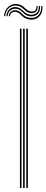

<svg xmlns="http://www.w3.org/2000/svg" viewBox="-30 -944 233 964"><path d="M102 0V-800H110V0ZM70 0V-800H78V0ZM86 0V-800H94V0ZM-10 -862.5Q-7 -894.5 13.4 -911.2Q33.8 -928 60 -923Q72 -920.8 80.1 -915.5Q88.2 -910.2 94.6 -904.1Q101 -898 108 -893Q115 -888 125 -886.5Q139.5 -884.2 146.9 -892Q154.2 -899.8 153 -913.5H159Q160.2 -895.8 150.6 -885.9Q141 -876 123.2 -878.5Q112.5 -880 105.1 -884.9Q97.8 -889.8 91.4 -895.9Q85 -902 77.6 -907.2Q70.2 -912.5 59 -915Q35.8 -920 17.2 -905.9Q-1.2 -891.8 -4 -862.5ZM2 -862.5Q4 -887.5 20.4 -899.9Q36.8 -912.2 57.2 -907.2Q67.8 -904.8 74.8 -899.4Q81.8 -894 87.9 -887.9Q94 -881.8 101.8 -876.9Q109.5 -872 121.5 -870.5Q140.5 -868.2 153.4 -879Q166.2 -889.8 165 -913.5H171Q173 -887 158.4 -873.2Q143.8 -859.5 120 -862.5Q107.5 -864.2 99.6 -869.2Q91.8 -874.2 85.9 -880.4Q80 -886.5 73.1 -891.8Q66.2 -897 55.8 -899.2Q37.5 -903 23.8 -892.9Q10 -882.8 8 -862.5ZM14 -862.5Q15.2 -878.5 26.9 -886.9Q38.5 -895.2 54.5 -891.5Q64 -889.2 70.5 -884.1Q77 -879 83 -872.9Q89 -866.8 97 -861.8Q105 -856.8 117.8 -854.8Q145.2 -850.5 162.1 -867.4Q179 -884.2 177 -913.5H183Q185.8 -879.5 165.9 -860.4Q146 -841.2 115.2 -846.8Q102.5 -849 94.2 -854Q86 -859 80 -865Q74 -871 67.9 -876.1Q61.8 -881.2 53.5 -883.5Q41 -887 31 -881.4Q21 -875.8 20 -862.5Z"/></svg>

Font: Big Shoulders Inline Text Thin
Style: Regular
Weight: 100
Designer: Patric King
Foundry: XO Type Co
Version: Version 2.002